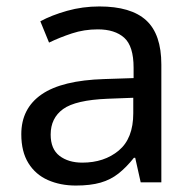

<svg xmlns="http://www.w3.org/2000/svg" viewBox="-20 -565 601 595"><path d="M288 -545Q386 -545 433 -502Q480 -459 480 -365V0H416L399 -76H395Q372 -47 347.5 -27.5Q323 -8 291.5 1Q260 10 215 10Q167 10 128.5 -7Q90 -24 68 -59.5Q46 -95 46 -149Q46 -229 109 -272.5Q172 -316 303 -320L394 -323V-355Q394 -422 365 -448Q336 -474 283 -474Q241 -474 203 -461.5Q165 -449 132 -433L105 -499Q140 -518 188 -531.5Q236 -545 288 -545ZM314 -259Q214 -255 175.5 -227Q137 -199 137 -148Q137 -103 164.5 -82Q192 -61 235 -61Q303 -61 348 -98.5Q393 -136 393 -214V-262Z"/></svg>

Font: utelugu85
Style: Book
Weight: 400
Designer: Jelle Bosma - Monotype Design Team
Foundry: Monotype Imaging Inc.
Version: Version 2.003